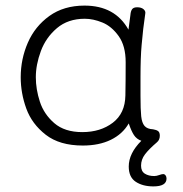

<svg xmlns="http://www.w3.org/2000/svg" viewBox="-20 -512 655 686"><path d="M575 126Q575 154 528 154Q490 154 465 137.5Q440 121 440 83Q440 36 485 -9Q468 -15 458.5 -29.5Q449 -44 440 -71Q418 -33 376 -12.5Q334 8 276 8Q193 8 143.5 -30.5Q94 -69 74 -124Q54 -179 54 -236Q54 -301 79.5 -359.5Q105 -418 156.5 -455Q208 -492 282 -492Q391 -492 439 -406L446 -459Q447 -472 452 -479Q457 -486 470 -486Q485 -486 493 -479Q501 -472 499 -463Q491 -410 486 -351Q482 -308 482 -235V-170Q482 -120 484.5 -96.5Q487 -73 496.5 -62Q506 -51 527 -50Q539 -48 545 -43.5Q551 -39 551 -27Q551 -19 548 -13Q546 -8 540 -3Q512 21 498 39.5Q484 58 484 80Q484 100 497.5 108.5Q511 117 531 117Q539 117 548.5 113.5Q558 110 563 110Q568 110 571.5 114.5Q575 119 575 126ZM429 -290Q429 -348 404 -383Q379 -418 346 -431.5Q313 -445 283 -445Q223 -445 183.5 -411.5Q144 -378 126 -329.5Q108 -281 108 -236Q108 -193 122.5 -148.5Q137 -104 174 -72Q211 -40 274 -40Q339 -40 383 -73.5Q427 -107 428 -171Q429 -220 429 -290Z"/></svg>

Font: Mali Light
Style: Regular
Weight: 300
Designer: Kitiyaporn Chalermlarp | Katatrad Aksorn Co.,Ltd.
Foundry: Cadson Demak Co.,Ltd.
Version: Version 1.000; ttfautohint (v1.6)